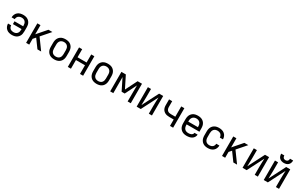

<svg xmlns="http://www.w3.org/2000/svg" viewBox="296 -2629 7040 4522"><g transform="rotate(30 3816.0 -368.0)"><path d="M291 8Q325 8 359.5 0Q394 -8 422.5 -28Q451 -48 470.5 -77.5Q490 -107 497 -141Q504 -175 504 -210V-320Q504 -355 497 -389Q490 -423 470.5 -452.5Q451 -482 422.5 -502Q394 -522 359.5 -530Q325 -538 291 -538Q250 -538 211 -528Q172 -518 141 -491.5Q110 -465 94 -427Q78 -389 78 -349H163Q163 -349 163 -349Q163 -349 163 -349Q163 -381 180 -410Q197 -439 227.5 -451Q258 -463 291 -463Q318 -463 344 -453.5Q370 -444 388 -422.5Q406 -401 412.5 -374Q419 -347 419 -320V-303H184V-227H419V-210Q419 -183 412.5 -156.5Q406 -130 388 -108.5Q370 -87 344 -77.5Q318 -68 291 -68Q258 -68 227.5 -79.5Q197 -91 180 -120Q163 -149 163 -181Q163 -181 163 -181Q163 -181 163 -181H78Q78 -141 94 -103Q110 -65 141 -38.5Q172 -12 211 -2Q250 8 291 8Z M674 0H759V-158L818 -225L982 0H1083L873 -289L1083 -530H976L759 -281V-530H674Z M1440 8Q1475 8 1509.5 0Q1544 -8 1573 -27.5Q1602 -47 1621.5 -77Q1641 -107 1648.5 -141Q1656 -175 1656 -210V-320Q1656 -355 1648.5 -389.5Q1641 -424 1621.5 -453.5Q1602 -483 1573 -503Q1544 -523 1509.5 -530.5Q1475 -538 1440 -538Q1405 -538 1370.5 -530.5Q1336 -523 1307 -503Q1278 -483 1258.5 -453.5Q1239 -424 1231.5 -389.5Q1224 -355 1224 -320V-210Q1224 -175 1231.5 -141Q1239 -107 1258.5 -77Q1278 -47 1307 -27.5Q1336 -8 1370.5 0Q1405 8 1440 8ZM1440 -68Q1413 -68 1386.5 -77Q1360 -86 1341.5 -107.5Q1323 -129 1316 -156Q1309 -183 1309 -210V-320Q1309 -348 1316 -374.5Q1323 -401 1341.5 -422.5Q1360 -444 1386.5 -453.5Q1413 -463 1440 -463Q1468 -463 1494 -453.5Q1520 -444 1538.5 -422.5Q1557 -401 1564 -374.5Q1571 -348 1571 -320V-210Q1571 -183 1564 -156Q1557 -129 1538.5 -107.5Q1520 -86 1494 -77Q1468 -68 1440 -68Z M1808 0H1893V-236H2139V0H2224V-530H2139V-311H1893V-530H1808Z M2592 8Q2627 8 2661.5 0Q2696 -8 2725 -27.5Q2754 -47 2773.5 -77Q2793 -107 2800.5 -141Q2808 -175 2808 -210V-320Q2808 -355 2800.5 -389.5Q2793 -424 2773.5 -453.5Q2754 -483 2725 -503Q2696 -523 2661.5 -530.5Q2627 -538 2592 -538Q2557 -538 2522.5 -530.5Q2488 -523 2459 -503Q2430 -483 2410.5 -453.5Q2391 -424 2383.5 -389.5Q2376 -355 2376 -320V-210Q2376 -175 2383.5 -141Q2391 -107 2410.5 -77Q2430 -47 2459 -27.5Q2488 -8 2522.5 0Q2557 8 2592 8ZM2592 -68Q2565 -68 2538.5 -77Q2512 -86 2493.5 -107.5Q2475 -129 2468 -156Q2461 -183 2461 -210V-320Q2461 -348 2468 -374.5Q2475 -401 2493.5 -422.5Q2512 -444 2538.5 -453.5Q2565 -463 2592 -463Q2620 -463 2646 -453.5Q2672 -444 2690.5 -422.5Q2709 -401 2716 -374.5Q2723 -348 2723 -320V-210Q2723 -183 2716 -156Q2709 -129 2690.5 -107.5Q2672 -86 2646 -77Q2620 -68 2592 -68Z M2960 0H3045V-106Q3045 -189 3044.5 -271.5Q3044 -354 3044 -437L3198 -127H3282L3437 -437Q3436 -354 3435.5 -271.5Q3435 -189 3435 -106V0H3520V-530H3400L3240 -211L3080 -530H2960Z M3680 0H3792L4018 -443Q4016 -386 4013.5 -328Q4011 -270 4011 -212V0H4096V-530H3985L3759 -87Q3760 -145 3762.5 -202.5Q3765 -260 3765 -318V-530H3680Z M4587 0H4672V-530H4587V-250H4464Q4440 -250 4416 -256.5Q4392 -263 4374 -280.5Q4356 -298 4348.5 -321.5Q4341 -345 4341 -369V-530H4256V-369Q4256 -337 4264 -305Q4272 -273 4291.5 -247Q4311 -221 4339.5 -204Q4368 -187 4400 -180.5Q4432 -174 4464 -174H4587Z M5042 8Q5079 8 5115 0.5Q5151 -7 5182.5 -26.5Q5214 -46 5233 -78.5Q5252 -111 5254 -147H5169Q5167 -127 5154 -109.5Q5141 -92 5122.5 -83Q5104 -74 5083.5 -71Q5063 -68 5042 -68Q5015 -68 4988 -77Q4961 -86 4942.5 -107Q4924 -128 4916.5 -155Q4909 -182 4909 -210V-227H5256V-320Q5256 -355 5248.5 -389.5Q5241 -424 5221.5 -453.5Q5202 -483 5173 -503Q5144 -523 5109.5 -530.5Q5075 -538 5040 -538Q5005 -538 4970.5 -530.5Q4936 -523 4907 -503Q4878 -483 4858.5 -453.5Q4839 -424 4831.5 -389.5Q4824 -355 4824 -320V-210Q4824 -175 4831.5 -140.5Q4839 -106 4859 -76.5Q4879 -47 4908.5 -27Q4938 -7 4972.5 0.5Q5007 8 5042 8ZM4909 -303V-320Q4909 -348 4916 -374.5Q4923 -401 4941.5 -422.5Q4960 -444 4986.5 -453.5Q5013 -463 5040 -463Q5068 -463 5094 -453.5Q5120 -444 5138.5 -422.5Q5157 -401 5164 -374.5Q5171 -348 5171 -320V-303Z M5614 8Q5654 8 5693 -2Q5732 -12 5763.5 -38.5Q5795 -65 5810.5 -103Q5826 -141 5826 -181H5741Q5741 -181 5741 -181Q5741 -181 5741 -181Q5741 -149 5724 -120Q5707 -91 5676.5 -79.5Q5646 -68 5614 -68Q5586 -68 5560 -77.5Q5534 -87 5516.5 -108.5Q5499 -130 5492 -156.5Q5485 -183 5485 -210V-320Q5485 -347 5492 -374Q5499 -401 5516.5 -422.5Q5534 -444 5560 -453.5Q5586 -463 5614 -463Q5646 -463 5676.5 -451Q5707 -439 5724 -410Q5741 -381 5741 -349Q5741 -349 5741 -349Q5741 -349 5741 -349H5826Q5826 -389 5810.5 -427Q5795 -465 5763.5 -491.5Q5732 -518 5693 -528Q5654 -538 5614 -538Q5579 -538 5545 -530Q5511 -522 5482 -502Q5453 -482 5434 -452.5Q5415 -423 5407.5 -389Q5400 -355 5400 -320V-210Q5400 -175 5407.5 -141Q5415 -107 5434 -77.5Q5453 -48 5482 -28Q5511 -8 5545 0Q5579 8 5614 8Z M6002 0H6087V-158L6146 -225L6310 0H6411L6201 -289L6411 -530H6304L6087 -281V-530H6002Z M6560 0H6672L6898 -443Q6896 -386 6893.5 -328Q6891 -270 6891 -212V0H6976V-530H6865L6639 -87Q6640 -145 6642.5 -202.5Q6645 -260 6645 -318V-530H6560Z M7136 0H7248L7474 -443Q7472 -386 7469.5 -328Q7467 -270 7467 -212V0H7552V-530H7441L7215 -87Q7216 -145 7218.5 -202.5Q7221 -260 7221 -318V-530H7136ZM7344 -584Q7377 -584 7408.5 -593.5Q7440 -603 7463.5 -626Q7487 -649 7497 -680.5Q7507 -712 7507 -744H7422Q7422 -722 7413.5 -701.5Q7405 -681 7385.5 -670.5Q7366 -660 7344 -660Q7322 -660 7302.5 -670.5Q7283 -681 7275 -701.5Q7267 -722 7267 -744H7182Q7182 -712 7191.5 -680.5Q7201 -649 7225 -626Q7249 -603 7280.5 -593.5Q7312 -584 7344 -584Z"/></g></svg>

Font: Iosevka Sparkle
Style: Regular
Weight: 400
Designer: Belleve Invis
Foundry: Belleve Invis
Version: Version 4.5.0; ttfautohint (v1.8.3)